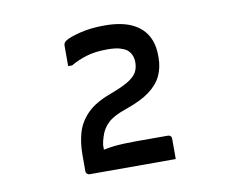

<svg xmlns="http://www.w3.org/2000/svg" viewBox="-56 -868 712 575"><g transform="rotate(-10 300.0 -580.5)"><path d="M435 -365H173Q170 -365 167.5 -366.5Q165 -368 163.5 -370.5Q162 -373 162 -376V-426Q162 -463 171 -493.5Q180 -524 204 -548.5Q228 -573 273 -590Q311 -604 330.5 -615.5Q350 -627 358 -640Q366 -653 366 -672Q366 -685 361 -695Q356 -705 348 -711Q341 -716 327.5 -720Q314 -724 289 -724Q252 -724 225 -715.5Q198 -707 178 -695H166V-757Q166 -761 167.5 -764.5Q169 -768 175 -772Q188 -780 220 -788Q252 -796 294 -796Q343 -796 374.5 -782Q406 -768 421.5 -742Q437 -716 437 -679V-673Q437 -643 425.5 -618.5Q414 -594 388 -574.5Q362 -555 316 -539Q277 -526 259 -509.5Q241 -493 234 -469Q230 -458 228 -444V-430Q243 -433 259 -435Q287 -438 325 -438H424Q429 -438 432 -435Q435 -432 435 -427Z"/></g></svg>

Font: Code D OnePiece
Style: Regular
Weight: 400
Version: Version 1.085; ttfautohint (v1.8.4.7-5d5b);Nerd Fonts 3.0.2